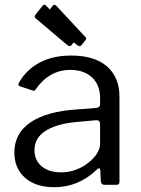

<svg xmlns="http://www.w3.org/2000/svg" viewBox="-20 -772 588 802"><path d="M385 -64Q308 10 207 10Q129 10 84.5 -29.5Q40 -69 40 -135Q40 -215 107.5 -261Q175 -307 303 -315L381 -321Q398 -323 398 -336V-363Q398 -417 364.5 -448.5Q331 -480 274 -480Q186 -480 130 -400Q127 -395 124 -393.5Q121 -392 116 -394L62 -412Q57 -414 57 -419Q57 -422 60 -428Q90 -481 145.5 -510.5Q201 -540 277 -540Q375 -540 427 -494.5Q479 -449 479 -369V-15Q479 -6 476 -3Q473 0 465 0H415Q403 0 401 -16L399 -62Q398 -69 394 -69Q390 -69 385 -64ZM398 -254Q398 -270 383 -270L318 -264Q225 -258 174.5 -228Q124 -198 124 -145Q124 -102 154.5 -77Q185 -52 236 -52Q267 -52 297 -63Q327 -74 350 -93Q373 -111 385.5 -131.5Q398 -152 398 -171ZM337 -617Q340 -614 340 -611Q340 -607 336 -603L321 -584Q316 -579 313 -579Q311 -579 303 -583L288 -595L279 -584Q274 -579 272 -579Q270 -579 262 -583L133 -692Q125 -697 125 -703Q125 -706 129 -712L159 -749Q165 -756 172 -749L188 -732L201 -749Q206 -755 214 -749Z"/></svg>

Font: Libre Franklin
Style: Regular
Weight: 400
Designer: Pablo Impallari, Rodrigo Fuenzalida
Foundry: Impallari Type
Version: Version 1.001; ttfautohint (v1.4.1)